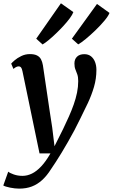

<svg xmlns="http://www.w3.org/2000/svg" viewBox="-58 -895 685 1166"><path d="M78.5 -462Q75 -479.5 69.5 -485.8Q64 -492 56 -492Q48 -492 40.5 -488.2Q33 -484.5 23.5 -476.5L10 -508.5Q14.5 -514.5 30.5 -528.5Q46.5 -542.5 71 -554.5Q95.5 -566.5 123.5 -566.5Q150 -566.5 166.2 -558.5Q182.5 -550.5 190.8 -535.2Q199 -520 202.5 -499Q209.5 -451.5 216.5 -404.2Q223.5 -357 230.5 -309.8Q237.5 -262.5 244.5 -215.2Q251.5 -168 259 -121L273 -7L325.5 -112Q344 -150.5 360.5 -187.5Q377 -224.5 389.8 -260.8Q402.5 -297 409.8 -332.2Q417 -367.5 417 -402.5Q417 -428 411.2 -443.8Q405.5 -459.5 399.8 -473.8Q394 -488 394 -509.5Q394 -535.5 409.8 -550.8Q425.5 -566 454 -566Q478.5 -566 494.8 -553Q511 -540 519.2 -518.5Q527.5 -497 527.5 -471Q527.5 -417.5 512.8 -367.2Q498 -317 475.5 -269Q453 -221 429.5 -174.5Q413 -140 394 -104.2Q375 -68.5 355.2 -34Q335.5 0.5 316.5 31.8Q297.5 63 281 88.5Q264.5 114 252 132Q227 172 198.2 198.2Q169.5 224.5 135.5 237.5Q101.5 250.5 59 250.5Q33 250.5 3.5 244.5Q-26 238.5 -38 231.5L-8 147.5Q1.5 156 25.8 164.5Q50 173 79 173Q107.5 173 135.8 159.2Q164 145.5 192.2 115.5Q220.5 85.5 248.5 36.5H182ZM200.5 -625 162 -660 312 -875 387.5 -821.5Q382 -806 366 -784.2Q350 -762.5 328 -738.5Q306 -714.5 282.2 -691.8Q258.5 -669 237 -651.2Q215.5 -633.5 200.5 -625ZM417 -625.5 378.5 -660 531 -871 607 -816.5Q599.5 -797 575.8 -768.8Q552 -740.5 521.8 -711.2Q491.5 -682 463 -658.5Q434.5 -635 417 -625.5Z"/></svg>

Font: Merriweather 20pt SemiBold
Style: Italic
Weight: 600
Italic angle: -7.8°
Version: Version 2.101